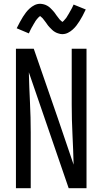

<svg xmlns="http://www.w3.org/2000/svg" viewBox="-20 -992 540 1012"><path d="M64 0V-735H158L284 -371L368 -124Q366 -204 362 -283Q358 -362 358 -441V-735H436V0H342L132 -611Q134 -531 138 -452Q142 -373 142 -294V0ZM308 -812Q303 -812 298 -813Q293 -814 288.5 -815.5Q284 -817 279.5 -818.5Q275 -820 270.5 -823Q266 -826 262 -828.5Q258 -831 255 -834.5Q252 -838 248 -841.5Q244 -845 240.5 -849Q237 -853 234 -856.5Q231 -860 228.5 -864Q226 -868 223 -872Q220 -876 216.5 -880.5Q213 -885 210 -889Q207 -893 204 -896.5Q201 -900 196 -903.5Q191 -907 191 -909H193Q193 -908 189.5 -906Q186 -904 183.5 -901Q181 -898 178.5 -895.5Q176 -893 174.5 -891Q173 -889 171.5 -887Q170 -885 168.5 -883Q167 -881 165.5 -878.5Q164 -876 162.5 -873Q161 -870 159 -867.5Q157 -865 155.5 -861.5Q154 -858 152 -855Q150 -852 148 -848.5Q146 -845 144 -841Q142 -837 140 -833Q138 -829 136 -824.5Q134 -820 132 -816L68 -843Q77 -861 85 -876Q93 -891 101 -903.5Q109 -916 117 -926.5Q125 -937 136.5 -947.5Q148 -958 162 -965Q176 -972 192 -972Q197 -972 202 -971Q207 -970 211.5 -969Q216 -968 220.5 -966Q225 -964 229.5 -961.5Q234 -959 238 -956Q242 -953 245 -950Q248 -947 252 -943Q256 -939 259.5 -935Q263 -931 266 -927.5Q269 -924 271.5 -920Q274 -916 277 -912Q280 -908 283.5 -903.5Q287 -899 290 -895Q293 -891 296 -887.5Q299 -884 304 -880.5Q309 -877 309 -876H307L311 -878Q314 -880 316.5 -883Q319 -886 321.5 -889Q324 -892 325.5 -893.5Q327 -895 328.5 -897Q330 -899 331.5 -901.5Q333 -904 334.5 -906.5Q336 -909 337.5 -911.5Q339 -914 341 -917Q343 -920 344.5 -923Q346 -926 348 -929.5Q350 -933 352 -936.5Q354 -940 356 -943.5Q358 -947 360 -951Q362 -955 364 -959.5Q366 -964 368 -968L432 -942Q423 -923 415 -908Q407 -893 399 -880.5Q391 -868 383 -857.5Q375 -847 363.5 -836.5Q352 -826 338 -819Q324 -812 308 -812Z"/></svg>

Font: Iosevka Fixed
Style: Regular
Weight: 400
Monospace: yes
Designer: Belleve Invis
Foundry: Belleve Invis
Version: Version 33.2.4